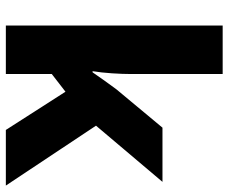

<svg xmlns="http://www.w3.org/2000/svg" viewBox="-84 -716 800 673"><g transform="rotate(90 316.5 -380.0)"><path d="M240 -440Q240 -410 237.5 -372Q235 -334 230 -304H234Q245 -320 263 -345.5Q281 -371 294 -388L428 -549H618L421 -316L631 0H436L302 -209L240 -161V0H70V-760H240Z"/></g></svg>

Font: Noto Sans Khmer UI ExtraBold
Style: Regular
Weight: 800
Designer: Danh Hong and the Monotype Design Team
Foundry: Monotype Imaging Inc.
Version: Version 2.002; ttfautohint (v1.8.4.7-5d5b)